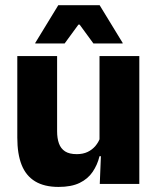

<svg xmlns="http://www.w3.org/2000/svg" viewBox="-20 -707 606 738"><path d="M199.5 -491.5V-202.5Q199.5 -175.5 206.5 -155.8Q213.5 -136 230 -125.2Q246.5 -114.5 275 -114.5Q299 -114.5 316.8 -123Q334.5 -131.5 346.8 -146Q359 -160.5 365 -178L388.5 -106.5H362.5Q354.5 -73.5 336.2 -46.5Q318 -19.5 286.2 -4Q254.5 11.5 205 11.5Q150.5 11.5 115.2 -9.8Q80 -31 63.2 -73Q46.5 -115 46.5 -178V-491.5ZM515.5 -491.5V0H363.5L368.5 -123L362.5 -137V-491.5ZM204 -687H363L451.5 -542V-540H339L286 -612.5H281.5L228.5 -540H115.5V-542Z"/></svg>

Font: Anek Gujarati
Style: Bold
Weight: 700
Version: Version 1.003